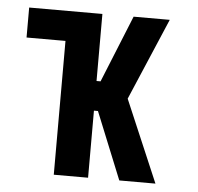

<svg xmlns="http://www.w3.org/2000/svg" viewBox="-44 -575 637 619"><g transform="rotate(5 275.0 -265.0)"><path d="M364 0 276 -217H263V0H152V-433H26V-530H263V-313H276L364 -530H481L368 -265L481 0Z"/></g></svg>

Font: Lode Term
Style: Bold
Weight: 700
Monospace: yes
Designer: Belleve Invis
Foundry: Belleve Invis
Version: Version 29.2.0